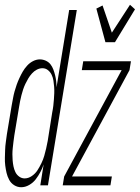

<svg xmlns="http://www.w3.org/2000/svg" viewBox="-38 -777 586 805"><path d="M51 8Q35 8 21.5 -0.5Q8 -9 0.5 -23Q-7 -37 -10.5 -52Q-14 -67 -16 -83Q-18 -99 -17.5 -115.5Q-17 -132 -16.5 -148.5Q-16 -165 -13.5 -182Q-11 -199 -9 -215L11 -335Q14 -350 16.5 -364.5Q19 -379 23 -393.5Q27 -408 32 -422Q37 -436 43.5 -450Q50 -464 57.5 -477Q65 -490 76 -502Q87 -514 101 -521Q115 -528 129 -528Q142 -528 154 -522.5Q166 -517 173.5 -507.5Q181 -498 185.5 -486Q190 -474 193 -462Q196 -450 197.5 -437Q199 -424 199 -411L252 -735H284L163 0H131L145 -88Q140 -72 131.5 -56Q123 -40 112 -25.5Q101 -11 84.5 -1.5Q68 8 51 8ZM65 -29Q81 -29 95.5 -39Q110 -49 119 -63Q128 -77 135.5 -92.5Q143 -108 147.5 -123.5Q152 -139 155.5 -154.5Q159 -170 162 -186L181 -306Q184 -320 185.5 -333.5Q187 -347 188 -360Q189 -373 189.5 -386.5Q190 -400 189 -413Q188 -426 186 -439Q184 -452 178.5 -463.5Q173 -475 163 -483Q153 -491 140 -491Q128 -491 116.5 -485Q105 -479 96 -469Q87 -459 80.5 -448Q74 -437 68.5 -425.5Q63 -414 59 -402Q55 -390 52 -378Q49 -366 46.5 -354Q44 -342 42 -329L22 -209Q20 -196 18.5 -183Q17 -170 15.5 -156.5Q14 -143 14 -130Q14 -117 15 -104.5Q16 -92 18.5 -79.5Q21 -67 26.5 -55.5Q32 -44 42.5 -36.5Q53 -29 65 -29ZM404 -600 366 -741 392 -754 431 -640 507 -757 528 -738 444 -600ZM225 0 231 -37 472 -483H305L311 -520H511L505 -483L264 -37H431L425 0Z"/></svg>

Font: Iosevka Extralight Oblique
Style: Regular
Weight: 200
Italic angle: -9°
Monospace: yes
Designer: Belleve Invis
Foundry: Belleve Invis
Version: Version 32.5.0; ttfautohint (v1.8.4)